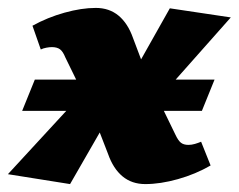

<svg xmlns="http://www.w3.org/2000/svg" viewBox="-43 -456 603 485"><path d="M324 9Q290 9 266.5 -10.5Q243 -30 230 -67L187 -178L122 -311Q116 -326 108.5 -331.5Q101 -337 88 -337Q82 -337 74 -335.5Q66 -334 60 -331L39 -391Q77 -412 120 -424Q163 -436 199 -436Q233 -436 256.5 -416.5Q280 -397 293 -360L333 -254L400 -116Q407 -101 414 -95.5Q421 -90 433 -90Q441 -90 449.5 -92.5Q458 -95 465 -98L489 -38Q451 -16 406.5 -3.5Q362 9 324 9ZM134 9 -23 -16 188 -245 245 -184ZM337 -183 279 -245 386 -435 540 -412ZM13 -176 45 -255H499L467 -176Z"/></svg>

Font: Ysabeau Black
Style: Italic
Weight: 900
Italic angle: -12°
Version: Version 2.000;gftools[0.9.27.dev2+g8671c4b]